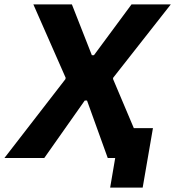

<svg xmlns="http://www.w3.org/2000/svg" viewBox="-56 -720 798 875"><path d="M242.2 -359.4 243.2 -365.6 96 -700H271.6L362.6 -468.4H372.2L543.4 -700H722.4L460 -366L459 -360.4L611.4 0H435L340.6 -261.8H330.2L145.8 0H-35.8ZM469 0H453.6L459.2 -136H641L594.2 135H446Z"/></svg>

Font: Fixel Italic Variable 20240409 Display Thin
Style: Italic
Weight: 100
Italic angle: -10°
Designer: AlfaBravo + MacPaw
Foundry: Kyrylo Tkachov, Marchela Mozhyna, Serhii Makarenko, Maria Weinstein, Zakhar Kryvoshyya
Version: Version 1.211;Glyphs 3.2 (3225)